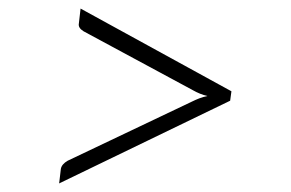

<svg xmlns="http://www.w3.org/2000/svg" viewBox="-20 -560 680 448"><path d="M520 -347 517 -325 118 -132 122 -166Q124 -177 138 -185L428 -323Q436 -327 445 -330.5Q454 -334 464 -336Q455 -338 446.5 -341.5Q438 -345 431 -349L175 -487Q162 -495 164 -505L168 -540Z"/></svg>

Font: Aleo Light
Style: Italic
Weight: 300
Italic angle: -7°
Designer: Alessio Laiso
Foundry: Alessio Laiso
Version: Version 2.001;gftools[0.9.29]